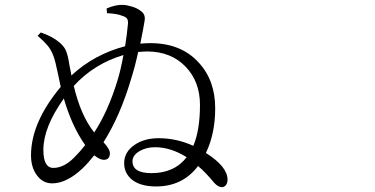

<svg xmlns="http://www.w3.org/2000/svg" viewBox="-20 -773 1540 789"><path d="M891.6 -3.9Q877 -3.9 860.4 -21.5Q826.2 -63.5 793.9 -90.8Q730.5 -6.8 621.1 -6.8Q555.7 -6.8 520.5 -36.1Q490.2 -62.5 490.2 -102.5Q490.2 -148.4 533.2 -177.7Q573.2 -205.1 631.8 -205.1Q705.1 -205.1 774.4 -173.8Q801.8 -238.3 801.8 -341.8Q801.8 -437.5 742.7 -499Q683.6 -560.5 586.9 -561.5Q575.2 -561.5 550.8 -559.6H547.9Q535.2 -501 519.5 -451.2Q474.6 -297.9 405.3 -188.5Q431.6 -160.2 431.6 -143.6Q431.6 -116.2 406.2 -116.2Q390.6 -116.2 367.2 -134.8Q340.8 -101.6 319.3 -81.1Q253.9 -19.5 194.3 -19.5Q155.3 -19.5 130.9 -53.7Q107.4 -85.9 107.4 -134.8Q107.4 -269.5 229.5 -416Q224.6 -436.5 217.8 -471.7Q207 -524.4 199.2 -543.9Q190.4 -568.4 173.8 -587.9Q163.1 -600.6 134.8 -626L147.5 -639.6Q194.3 -624 224.6 -598.6Q241.2 -584 249 -569.3Q256.8 -552.7 262.7 -521.5Q264.6 -506.8 271.5 -474.6Q272.5 -466.8 273.4 -462.9Q367.2 -549.8 494.1 -583Q502 -632.8 505.9 -675.8Q506.8 -690.4 501.5 -697.3Q496.1 -704.1 482.4 -708Q461.9 -716.8 419.9 -718.8L418 -738.3Q458 -754.9 486.3 -752.9Q503.9 -752 524.9 -745.1Q545.9 -738.3 557.6 -728.5Q579.1 -714.8 574.2 -687.5Q571.3 -667 556.6 -593.8Q582 -595.7 597.7 -595.7Q723.6 -595.7 795.9 -516.6Q864.3 -443.4 864.3 -328.1Q864.3 -223.6 826.2 -144.5Q915 -87.9 915 -35.2Q915 -20.5 908.2 -12.2Q901.4 -3.9 891.6 -3.9ZM602.5 -61.5Q696.3 -61.5 747.1 -127Q681.6 -168 617.2 -168Q581.1 -168 553.7 -152.3Q524.4 -134.8 524.4 -110.4Q524.4 -61.5 602.5 -61.5ZM199.2 -83Q242.2 -83 284.2 -125Q309.6 -150.4 330.1 -176.8Q275.4 -253.9 242.2 -368.2Q158.2 -250 158.2 -157.2Q158.2 -83 199.2 -83ZM367.2 -228.5Q423.8 -315.4 461.9 -439.5Q475.6 -482.4 487.3 -546.9Q366.2 -510.7 283.2 -419.9Q311.5 -298.8 367.2 -228.5Z"/></svg>

Font: Bpmf GenYo Min R
Style: R
Weight: 400
Foundry: But Ko
Version: Version 1.320